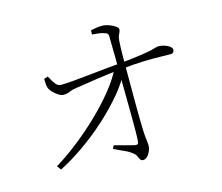

<svg xmlns="http://www.w3.org/2000/svg" viewBox="-107 -900 1213 1049"><g transform="rotate(-15 500.0 -375.5)"><path d="M444 -112Q472 -105 505.5 -95.5Q539 -86 558 -82Q576 -79 577 -94Q579 -111 579.5 -150Q580 -189 579.5 -239Q579 -289 578.5 -341Q578 -393 577.5 -438Q577 -483 577 -510Q577 -545 576.5 -579.5Q576 -614 575.5 -643Q575 -672 575 -691Q575 -705 569 -709.5Q563 -714 549 -718Q536 -722 519.5 -724Q503 -726 486 -727L487 -751Q499 -753 515.5 -756Q532 -759 551 -759Q570 -759 590 -751.5Q610 -744 624 -734.5Q638 -725 638 -718Q638 -707 634.5 -700.5Q631 -694 627 -685Q623 -676 621 -656Q620 -640 619 -615Q618 -590 618 -564.5Q618 -539 618 -519Q618 -483 618 -434Q618 -385 618 -334Q618 -283 618.5 -238Q619 -193 620 -165Q621 -131 623 -112Q625 -93 626.5 -82.5Q628 -72 628 -63Q628 -47 621 -30.5Q614 -14 603 -3Q592 8 579 8Q569 8 563.5 -0.5Q558 -9 554 -19.5Q550 -30 542 -36Q522 -54 490 -68Q458 -82 435 -94ZM171 -560 193 -568Q209 -537 222.5 -520.5Q236 -504 253 -505Q275 -505 317 -508.5Q359 -512 410 -517.5Q461 -523 511 -528Q561 -533 599 -536Q677 -544 719 -550.5Q761 -557 779.5 -561.5Q798 -566 804.5 -568.5Q811 -571 818 -571Q831 -571 844 -568Q857 -565 868.5 -559.5Q880 -554 887 -547Q894 -540 894 -531Q894 -524 889 -518Q884 -512 875 -512Q851 -512 813 -513Q775 -514 721 -512.5Q667 -511 594 -503Q527 -497 455.5 -486.5Q384 -476 334 -468Q303 -464 288 -456.5Q273 -449 250 -449Q239 -449 223 -459Q207 -469 194 -483Q181 -497 177 -507Q173 -517 172 -533.5Q171 -550 171 -560ZM132 -58 115 -81Q177 -119 243 -170.5Q309 -222 370.5 -281Q432 -340 481.5 -401Q531 -462 559 -520L603 -521L601 -489Q575 -433 524 -372Q473 -311 407.5 -251.5Q342 -192 270.5 -142Q199 -92 132 -58Z"/></g></svg>

Font: Noto Serif SC
Style: Regular
Weight: 200
Designer: Ryoko NISHIZUKA 西塚涼子 (kana & ideographs); Frank Grießhammer (Latin, Greek & Cyrillic); Wenlong ZHANG 张文龙 (bopomofo); San
Foundry: Adobe
Version: Version 2.001;hotconv 1.1.0;makeotfexe 2.6.0